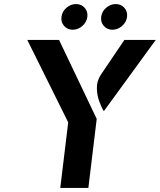

<svg xmlns="http://www.w3.org/2000/svg" viewBox="-20 -923 785 943"><path d="M276 0 315 -322 114 -727H270L455 -339L414 0ZM490 -377Q479 -394 467.8 -424.2Q456.5 -454.5 455.8 -489.8Q455 -525 476 -557L591 -727H745ZM337 -777Q311.5 -777 295 -795.5Q278.5 -814 282 -840Q285 -866.5 306.2 -884.8Q327.5 -903 353 -903Q379.5 -903 395.8 -884.8Q412 -866.5 409 -840Q405.5 -814 384.5 -795.5Q363.5 -777 337 -777ZM532 -777Q506.5 -777 490 -795.5Q473.5 -814 477 -840Q480 -866.5 501.2 -884.8Q522.5 -903 548 -903Q574.5 -903 590.8 -884.8Q607 -866.5 604 -840Q600.5 -814 579.5 -795.5Q558.5 -777 532 -777Z"/></svg>

Font: Expletus Sans
Style: Bold Italic
Weight: 700
Italic angle: -7°
Version: Version 7.500